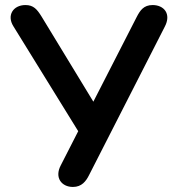

<svg xmlns="http://www.w3.org/2000/svg" viewBox="-20 -733 701 761"><path d="M269 8C304 8 321 -15 333 -39L633 -627C660 -678 630 -713 585 -713C549 -713 535 -691 522 -666L350 -330L145 -667C127 -696 113 -713 81 -713C32 -713 6 -672 33 -629L290 -213L221 -78C195 -29 224 8 269 8Z"/></svg>

Font: SN Pro SemiBold
Style: Regular
Weight: 600
Designer: Tobias Whetton
Foundry: Supernotes
Version: Version 1.003;Glyphs 3.3 (3324)